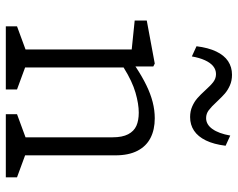

<svg xmlns="http://www.w3.org/2000/svg" viewBox="-99 -719 818 660"><g transform="rotate(90 310.0 -389.0)"><path d="M372.5 -38.5 463.5 -72 452 -45V-367Q452 -400.5 441.5 -420.5Q431 -440.5 412.5 -448.8Q394 -457 367 -457Q337.5 -457 298.5 -445.8Q259.5 -434.5 213 -405.5Q205 -400.5 196.8 -395Q188.5 -389.5 180.5 -383.5L185.5 -429.5Q194.5 -436 199 -439Q203.5 -442 212 -448Q244 -469 273.2 -483.2Q302.5 -497.5 330.8 -504.8Q359 -512 386.5 -512Q426 -512 454.5 -497.2Q483 -482.5 498.5 -452.2Q514 -422 514 -376.5V-40L498.5 -72L589.5 -38.5V0H372.5ZM70.5 -38.5 161.5 -72 150 -45V-457.5L172 -430.5L50.5 -443V-484.5L198.5 -512L208.5 -507V-426.5L212 -419.5V-40L196.5 -72L287.5 -38.5V0H70.5ZM290.5 -685.5Q273.5 -704.5 261.5 -713.5Q249.5 -722.5 234.5 -722.5Q219.5 -722.5 207.5 -712.8Q195.5 -703 187 -684.2Q178.5 -665.5 174 -639.5L139 -655.5Q144 -696 157 -723.2Q170 -750.5 190.2 -764Q210.5 -777.5 237 -777.5Q257.5 -777.5 273.8 -770.2Q290 -763 301.8 -752.8Q313.5 -742.5 329.5 -725.5Q347 -706.5 359 -697.5Q371 -688.5 386 -688.5Q408 -688.5 423.5 -710.2Q439 -732 446 -771.5L481 -755.5Q476 -715 462.8 -687.8Q449.5 -660.5 429.2 -647Q409 -633.5 382.5 -633.5Q362 -633.5 345.8 -640.8Q329.5 -648 317.5 -658.5Q305.5 -669 290.5 -685.5Z"/></g></svg>

Font: Monaspace Xenon Var
Style: Regular
Weight: 400
Designer: Riley Cran and the Lettermatic Team
Version: Version 1.000 (Monaspace Xenon Var)